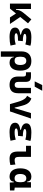

<svg xmlns="http://www.w3.org/2000/svg" viewBox="1814 -2649 1060 4728"><g transform="rotate(90 2344.0 -285.0)"><path d="M191.4 0 172.9 -148.4H219.7Q221.2 -197.3 240.2 -242.9Q259.3 -288.6 294.9 -331.5L456.5 -527.3L553.7 -444.8ZM68.8 0V-517.6H201.2V-52.2L191.4 0ZM409.2 0 259.8 -228.5 369.1 -296.9 569.8 0Z M891.6 9.8Q658.7 9.8 658.7 -128.4Q658.7 -241.2 859.9 -255.9L993.2 -316.4L981.4 -198.2H965.8Q798.8 -198.2 798.8 -153.8Q798.8 -115.2 895.5 -115.2Q959 -115.2 1000.7 -124.5Q1042.5 -133.8 1075.2 -142.1L1102.1 -13.7Q1061.5 -2.9 1008.5 3.4Q955.6 9.8 891.6 9.8ZM832.5 -210.4V-270.5Q673.3 -305.7 673.3 -405.3Q673.3 -527.3 899.4 -527.3Q1043.9 -527.3 1106.9 -502.9L1075.2 -379.9Q1004.4 -402.3 910.2 -402.3Q813.5 -402.3 813.5 -364.7Q813.5 -321.3 993.2 -316.4L981.4 -198.2Z M1523.4 9.8Q1466.3 9.8 1430.9 -16.6Q1395.5 -43 1389.2 -94.7H1336.4L1377.9 -234.9Q1377.9 -171.4 1399.9 -143.1Q1421.9 -114.7 1476.1 -114.7Q1527.3 -114.7 1553.7 -149.7Q1580.1 -184.6 1580.1 -253.9Q1580.1 -328.6 1554.7 -365.7Q1529.3 -402.8 1478.5 -402.8Q1430.2 -402.8 1404.1 -370.4Q1377.9 -337.9 1377.9 -278.8L1245.6 -283.2Q1245.6 -399.9 1307.4 -463.6Q1369.1 -527.3 1482.4 -527.3Q1601.1 -527.3 1660.2 -459.2Q1719.2 -391.1 1719.2 -253.9Q1719.2 -126.5 1668 -58.3Q1616.7 9.8 1523.4 9.8ZM1245.6 224.6V-283.2H1377.9V224.6Z M2070.3 9.8Q1864.3 9.8 1864.3 -200.2V-326.2Q1864.3 -363.8 1852.1 -379.2Q1839.8 -394.5 1809.6 -394.5H1760.3V-517.6H1857.9Q1934.6 -517.6 1965.6 -487.1Q1996.6 -456.5 1996.6 -380.9V-204.1Q1996.6 -115.7 2070.3 -115.7Q2143.6 -115.7 2143.6 -204.1V-517.6H2275.9V-200.2Q2275.9 9.8 2070.3 9.8ZM1983.4 -609.4 2074.2 -794.9H2214.4L2113.8 -609.4Z M2544.4 0 2626 -116.2H2642.6L2764.2 -517.6H2898.9L2723.6 0ZM2544.4 0 2489.3 -190.4Q2469.2 -260.7 2446 -308.1Q2422.9 -355.5 2396 -383.3Q2369.1 -411.1 2338.4 -421.4L2406.2 -527.3Q2448.7 -511.7 2481.7 -486.1Q2514.6 -460.4 2539.8 -415.8Q2564.9 -371.1 2583.5 -297.9L2649.4 -38.6Z M3235.4 9.8Q3002.4 9.8 3002.4 -128.4Q3002.4 -241.2 3203.6 -255.9L3336.9 -316.4L3325.2 -198.2H3309.6Q3142.6 -198.2 3142.6 -153.8Q3142.6 -115.2 3239.3 -115.2Q3302.7 -115.2 3344.5 -124.5Q3386.2 -133.8 3418.9 -142.1L3445.8 -13.7Q3405.3 -2.9 3352.3 3.4Q3299.3 9.8 3235.4 9.8ZM3176.3 -210.4V-270.5Q3017.1 -305.7 3017.1 -405.3Q3017.1 -527.3 3243.2 -527.3Q3387.7 -527.3 3450.7 -502.9L3418.9 -379.9Q3348.1 -402.3 3253.9 -402.3Q3157.2 -402.3 3157.2 -364.7Q3157.2 -321.3 3336.9 -316.4L3325.2 -198.2Z M3888.7 9.8Q3794.4 9.8 3752.9 -39.1Q3711.4 -87.9 3711.4 -195.3V-517.6H3843.3V-232.9Q3843.3 -191.9 3849.5 -166Q3855.8 -140.1 3874 -127.9Q3892.2 -115.7 3927.7 -115.7Q3968.8 -115.7 4031.7 -134.3L4043.5 -10.7Q4003.4 0 3967 4.9Q3930.7 9.8 3888.7 9.8ZM3570.8 -396V-517.6H3734.4V-396Z M4330.1 9.8Q4232.9 9.8 4179.2 -58.3Q4125.5 -126.5 4125.5 -253.9Q4125.5 -384.3 4179.4 -455.8Q4233.4 -527.3 4332 -527.3Q4386.2 -527.3 4416 -501.7Q4445.8 -476.1 4451.2 -423.8H4497.1L4466.8 -274.9Q4466.8 -338.9 4442.6 -370.8Q4418.5 -402.8 4369.6 -402.8Q4319.3 -402.8 4292 -364Q4264.6 -325.2 4264.6 -253.9Q4264.6 -114.7 4370.6 -114.7Q4424.3 -114.7 4445.6 -146.7Q4466.8 -178.7 4466.8 -242.7V-267.1L4502 -93.8H4453.1Q4450.2 -59.6 4434.1 -36.4Q4418 -13.2 4391.6 -1.7Q4365.2 9.8 4330.1 9.8ZM4475.6 4.9 4466.8 -151.9V-254.4H4599.1V-118.2L4670.4 -107.4V0ZM4466.8 -211.4V-517.6H4599.1V-212.4Z"/></g></svg>

Font: Cascadia Code PL
Style: Regular
Weight: 400
Monospace: yes
Designer: Aaron Bell
Foundry: Saja Typeworks
Version: Version 2102.003